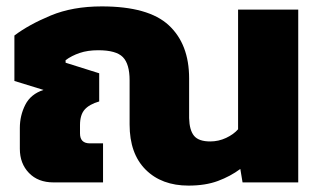

<svg xmlns="http://www.w3.org/2000/svg" viewBox="-20 -570 997 600"><path d="M569 10Q485 10 435 -40Q385 -90 385 -181V-319Q385 -370 364 -391.5Q343 -413 287 -413Q254 -413 229 -404.5Q204 -396 185 -382V-374L290 -341V-253Q259 -244 244.5 -227.5Q230 -211 230 -179V-153Q230 -122 261 -122H302V0H147Q99 0 70.5 -29.5Q42 -59 42 -105V-170Q42 -209 59 -242.5Q76 -276 116 -289L25 -317V-459Q70 -493 138.5 -521.5Q207 -550 298 -550Q444 -550 507.5 -491Q571 -432 571 -325V-201Q572 -163 586.5 -145.5Q601 -128 637 -128Q663 -128 686.5 -139Q710 -150 724 -166V-540H912V0H738L731 -42Q700 -19 661 -4.5Q622 10 569 10Z"/></svg>

Font: Kanit
Style: Bold
Weight: 700
Designer: Katatrad Team
Foundry: CadsonDemak
Version: Version 2.000; ttfautohint (v1.8.3)